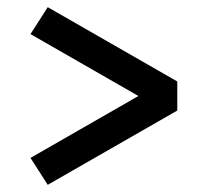

<svg xmlns="http://www.w3.org/2000/svg" viewBox="-20 -519 564 535"><path d="M65 -79 424 -285V-218L65 -424L113 -499L474 -292V-211L113 -4Z"/></svg>

Font: Easer Grotesk Variable
Style: Regular
Weight: 400
Designer: Boardeaser, Bonnie Shaver-Troup, Thomas Jockin
Foundry: Lexend
Version: Version 1.001;Glyphs 3.1.2 (3151)